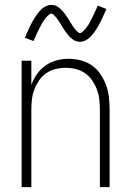

<svg xmlns="http://www.w3.org/2000/svg" viewBox="-20 -770 540 790"><path d="M69 0V-520H109V-420Q117 -444 132 -465Q147 -486 167.5 -500.5Q188 -515 212.5 -521.5Q237 -528 262 -528Q288 -528 313 -521.5Q338 -515 358.5 -500.5Q379 -486 393.5 -464.5Q408 -443 416.5 -419.5Q425 -396 428 -370.5Q431 -345 431 -320V0H391V-320Q391 -341 388.5 -362Q386 -383 378.5 -402.5Q371 -422 359 -439.5Q347 -457 329.5 -469Q312 -481 291.5 -486Q271 -491 250 -491Q229 -491 208.5 -486Q188 -481 170.5 -469Q153 -457 141 -439.5Q129 -422 121.5 -402.5Q114 -383 111.5 -362Q109 -341 109 -320V0ZM309 -598Q302 -598 295 -600Q288 -602 282 -606Q276 -610 270.5 -615Q265 -620 260.5 -625.5Q256 -631 252 -636.5Q248 -642 244 -648Q240 -654 236 -660.5Q232 -667 228 -673.5Q224 -680 220 -686Q216 -692 212 -697Q208 -702 202 -708Q196 -714 191 -714Q187 -714 184 -711.5Q181 -709 178 -706.5Q175 -704 171 -699.5Q167 -695 165.5 -693Q164 -691 162.5 -688.5Q161 -686 159 -683.5Q157 -681 155 -678Q153 -675 151.5 -671.5Q150 -668 148 -664.5Q146 -661 144 -657.5Q142 -654 140 -649.5Q138 -645 136 -641Q134 -637 131.5 -632Q129 -627 127 -622Q125 -617 122.5 -612Q120 -607 118 -601L82 -615Q86 -624 90 -632.5Q94 -641 97.5 -649Q101 -657 104.5 -664Q108 -671 111.5 -677.5Q115 -684 118.5 -690Q122 -696 125.5 -701Q129 -706 132 -710.5Q135 -715 140.5 -721.5Q146 -728 151 -732.5Q156 -737 162.5 -741Q169 -745 176 -747.5Q183 -750 191 -750Q198 -750 205 -748Q212 -746 218 -742Q224 -738 229.5 -733Q235 -728 239.5 -722.5Q244 -717 248 -711.5Q252 -706 256 -700Q260 -694 264 -687.5Q268 -681 272 -674.5Q276 -668 280 -662Q284 -656 288 -651Q292 -646 298 -640Q304 -634 309 -634Q313 -634 316 -636.5Q319 -639 322 -641.5Q325 -644 329 -648.5Q333 -653 334.5 -655Q336 -657 337.5 -659.5Q339 -662 341 -664.5Q343 -667 345 -670Q347 -673 348.5 -676.5Q350 -680 352 -683.5Q354 -687 356 -690.5Q358 -694 360 -698.5Q362 -703 364 -707Q366 -711 368.5 -716Q371 -721 373 -726Q375 -731 377.5 -736Q380 -741 382 -747L418 -733Q414 -724 410 -715.5Q406 -707 402.5 -699Q399 -691 395.5 -684Q392 -677 388.5 -670.5Q385 -664 381.5 -658Q378 -652 374.5 -647Q371 -642 368 -637.5Q365 -633 359.5 -626.5Q354 -620 349 -615.5Q344 -611 337.5 -607Q331 -603 324 -600.5Q317 -598 309 -598Z"/></svg>

Font: Iosevka Term Curly Extralight
Style: Regular
Weight: 200
Designer: Belleve Invis
Foundry: Belleve Invis
Version: Version 32.3.0